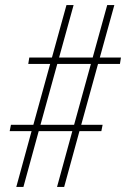

<svg xmlns="http://www.w3.org/2000/svg" viewBox="-20 -734 495 754"><path d="M44 0 104 -219H18L23 -244H111L177 -483H91L95 -508H184L241 -714H269L212 -508H344L401 -714H429L372 -508H455L451 -483H365L299 -244H383L378 -219H292L232 0H204L264 -219H132L72 0ZM139 -244H271L337 -483H205Z"/></svg>

Font: Noto Serif ExtraCondensed Thin
Style: Italic
Weight: 100
Width: 2
Italic angle: -12°
Designer: Monotype Design Team
Foundry: Monotype Imaging Inc.
Version: Version 2.013